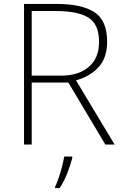

<svg xmlns="http://www.w3.org/2000/svg" viewBox="-20 -734 626 975"><path d="M269 -714Q394 -714 459 -672.5Q524 -631 524 -522Q524 -441 481 -393.5Q438 -346 366 -326L562 0H515L327 -315H141V0H102V-714ZM264 -678H141V-350H292Q379 -350 431 -394.5Q483 -439 483 -521Q483 -611 429 -644.5Q375 -678 264 -678ZM347 68Q338 104 322 145Q306 186 283 221H260V214Q268 198 277.5 170.5Q287 143 295 112.5Q303 82 306 61H347Z"/></svg>

Font: Noto Sans Devanagari ExtraLight
Style: Regular
Weight: 200
Designer: Jelle Bosma - Monotype Design Team
Foundry: Monotype Imaging Inc.
Version: Version 2.004; ttfautohint (v1.8.4.7-5d5b)